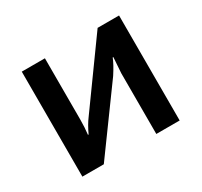

<svg xmlns="http://www.w3.org/2000/svg" viewBox="-110 -633 815 776"><g transform="rotate(-30 297.5 -245.0)"><path d="M524 0H415V-283Q415 -286 420 -356H417Q407 -330 381 -290L170 0H70V-490H178V-204Q178 -168 174 -135H177Q194 -172 213 -197L424 -490H524Z"/></g></svg>

Font: Exo 2.0 Semi Bold
Style: Regular
Weight: 600
Designer: Natanael Gama
Version: Version 1.001;PS 001.001;hotconv 1.0.70;makeotf.lib2.5.58329